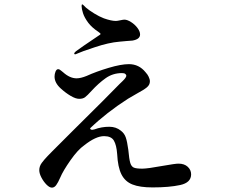

<svg xmlns="http://www.w3.org/2000/svg" viewBox="-20 -835 1040 880"><path d="M320 -590Q320 -593 328 -600Q349 -616 431 -671Q441 -677 441 -679Q441 -682 431 -689Q402 -708 385 -730Q367 -754 360.5 -774.5Q354 -795 354 -807Q354 -815 357 -815Q359 -815 365.5 -808.5Q372 -802 374 -800Q388 -788 411.5 -773.5Q435 -759 456 -751Q490 -739 511 -739Q517 -739 531 -742Q545 -745 550 -745Q563 -745 580.5 -734Q598 -723 610 -707Q622 -691 622 -677Q622 -655 587 -649Q578 -648 560.5 -647Q543 -646 528 -644Q478 -640 413 -618Q352 -598 333 -589Q327 -586 324 -586Q320 -586 320 -590ZM856 -36Q856 2 806 13Q756 24 679 24Q621 24 587 10.5Q553 -3 536.5 -36Q520 -69 517 -129Q514 -170 502 -190.5Q490 -211 457 -211Q419 -211 366 -169Q337 -149 303 -100.5Q269 -52 256 -21Q246 2 237.5 13.5Q229 25 218 25Q207 25 193.5 11.5Q180 -2 170 -21Q160 -40 160 -55Q160 -73 171.5 -88.5Q183 -104 198 -119.5Q213 -135 219 -141L312 -234Q479 -399 528 -450Q532 -454 541 -462.5Q550 -471 554.5 -477.5Q559 -484 559 -488Q559 -492 554.5 -496Q550 -500 539 -500Q497 -500 464 -476.5Q431 -453 399 -418Q380 -397 370 -389.5Q360 -382 343 -382Q327 -382 304 -395.5Q281 -409 259 -429Q230 -455 230 -484Q230 -496 234.5 -507Q239 -518 247 -518Q252 -518 259 -512Q266 -506 269 -504Q300 -476 331 -476Q350 -476 377 -487Q421 -507 478 -524Q535 -541 571 -541Q617 -541 647 -504Q657 -493 661 -484Q667 -472 667 -462Q667 -446 653 -434.5Q639 -423 609 -407Q570 -385 566 -382Q468 -319 393 -247Q394 -240 403 -240L413 -242Q445 -254 481 -254Q512 -254 534 -236Q550 -224 556.5 -205Q563 -186 568 -149Q572 -105 577 -88.5Q582 -72 593 -67Q604 -62 632 -62Q656 -62 727 -75Q783 -85 798 -85Q825 -85 840.5 -70.5Q856 -56 856 -36Z"/></svg>

Font: Shippori Mincho B1 SemiBold
Style: Regular
Weight: 600
Designer: FONTDASU
Foundry: FONTDASU / Google Inc. / but / Adobe
Version: Version 3.110; ttfautohint (v1.8.3)